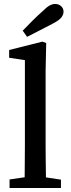

<svg xmlns="http://www.w3.org/2000/svg" viewBox="-20 -944 354 964"><path d="M28 0V-43L138 -59H174L286 -42V0ZM103 0Q104 -35 104 -70.5Q104 -106 104.5 -141.5Q105 -177 105 -212V-642L26 -654V-693L193 -735L212 -728L209 -590V-212Q209 -177 209.5 -141.5Q210 -106 210.5 -70.5Q211 -35 211 0ZM94 -790Q118 -815 142.5 -839.5Q167 -864 192 -886Q213 -907 227.5 -915.5Q242 -924 257 -924Q275 -924 287 -913Q299 -902 299 -885Q299 -871 288.5 -857Q278 -843 248 -827Q215 -810 182.5 -793Q150 -776 116 -759Z"/></svg>

Font: Source Serif 4 18pt Medium
Style: Regular
Weight: 500
Designer: Frank Grießhammer
Foundry: Adobe Systems Incorporated
Version: Version 4.004;hotconv 1.0.116;makeotfexe 2.5.65601